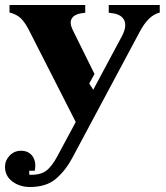

<svg xmlns="http://www.w3.org/2000/svg" viewBox="-33 -513 664 768"><path d="M198 109 270 -25 82 -394Q66 -425 49.5 -440.5Q33 -456 5 -463V-493H308V-462L293 -460Q265 -456 254.5 -439.5Q244 -423 257 -395L345 -217L324 -179L340 -154L454 -367Q475 -406 464.5 -430.5Q454 -455 417 -460L402 -462V-493H606V-463Q581 -456 562 -437Q543 -418 526 -386L256 119Q230 168 191.5 201.5Q153 235 87 235Q46 235 16.5 213Q-13 191 -13 154Q-13 129 5.5 109.5Q24 90 51 90Q82 90 97.5 112.5Q113 135 106 170H84V186Q127 188 151 170.5Q175 153 198 109Z"/></svg>

Font: Redaction
Style: Bold
Weight: 700
Designer: Jeremy Mickel / Forest Young
Foundry: MCKL
Version: Version 2.001; Redaction Bold